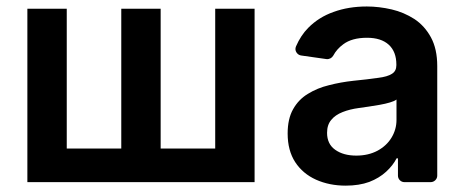

<svg xmlns="http://www.w3.org/2000/svg" viewBox="-20 -573 1459 604"><path d="M66.1 -545.5H190V-105.8H361.5V-545.5H485.4V-105.8H657V-545.5H780.9V0H66.1Z M974.1 -7.8Q932.5 -26.6 908.7 -62.9Q884.9 -99.4 884.9 -153.1Q884.9 -199.2 902 -229.4Q919 -259.9 948.5 -277.7Q978.3 -296.2 1014.9 -305Q1052.2 -314.6 1092 -318.9Q1135.7 -323.2 1169.7 -328.1Q1199.2 -331.7 1213.1 -340.9Q1226.9 -349.4 1226.9 -367.9V-370Q1226.9 -410.2 1203.1 -432.2Q1179 -454.2 1134.6 -454.2Q1087 -454.2 1059.7 -433.6Q1039.4 -418.7 1028.4 -398.1Q1025.2 -392.4 1019.4 -389.4Q1013.5 -386.4 1007.1 -387.1L927.6 -398.4Q919.7 -399.5 914.6 -405.5Q909.4 -411.6 909.4 -419Q909.4 -422.6 911.2 -427.2Q926.1 -461.6 949.6 -485.4Q983 -519.2 1029.5 -535.5Q1076.3 -552.6 1133.9 -552.6Q1172.2 -552.6 1212.4 -543.3Q1250.4 -534.4 1283.7 -513.1Q1316.1 -491.5 1335.6 -455.6Q1355.5 -419 1355.5 -365.1V-20.6Q1355.5 -12.1 1349.3 -6Q1343 0 1334.5 0H1252.5Q1244 0 1237.9 -6Q1231.9 -12.1 1231.9 -20.6V-74.9H1227.6Q1216.3 -52.6 1194.6 -32.7Q1172.9 -12.8 1141.7 -0.7Q1109.7 11 1067.5 11Q1016 11 974.1 -7.8ZM1034.8 -101.6Q1060.4 -83.5 1100.9 -83.5Q1138.8 -83.5 1168 -99.1Q1196.4 -114.7 1211.6 -139.9Q1227.3 -165.8 1227.3 -195.7V-259.9Q1220.5 -254.6 1206.7 -250.7Q1192.5 -246.4 1174.7 -243.3L1139.6 -237.6L1109.4 -233.3Q1080.3 -229.4 1057.9 -220.5Q1034.4 -211.3 1022 -195.7Q1008.9 -180.4 1008.9 -155.2Q1008.9 -119.7 1034.8 -101.6Z"/></svg>

Font: DeltaSans SemiBold
Style: Regular
Weight: 600
Designer: Rasmus Andersson
Foundry: rsms
Version: Version 3.012